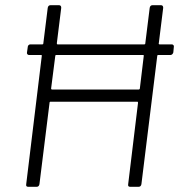

<svg xmlns="http://www.w3.org/2000/svg" viewBox="-20 -720 690 740"><path d="M650 -539 648 -518Q647 -514 644 -511Q641 -508 637 -508H590Q586 -508 586 -504L525 -10Q523 0 514 0H482Q472 0 474 -10L512 -324Q512 -328 509 -328H175Q171 -328 171 -324L132 -10Q130 0 121 0H89Q79 0 81 -10L141 -504Q142 -505 141 -506.5Q140 -508 138 -508H92Q88 -508 85.5 -511Q83 -514 84 -518L87 -539Q87 -543 90 -546Q93 -549 97 -549H143Q147 -549 147 -553L164 -690Q166 -700 175 -700H207Q216 -700 216 -690L199 -553Q199 -549 202 -549H536Q540 -549 540 -553L557 -690Q559 -700 568 -700H600Q609 -700 609 -690L592 -553Q591 -552 592 -550.5Q593 -549 595 -549H642Q646 -549 648.5 -546Q651 -543 650 -539ZM519 -379 534 -504Q535 -505 534 -506.5Q533 -508 531 -508H197Q193 -508 193 -504L177 -379Q177 -375 181 -375H515Q516 -375 517.5 -376Q519 -377 519 -379Z"/></svg>

Font: Barlow Light
Style: Italic
Weight: 300
Italic angle: -7°
Designer: Jeremy Tribby
Foundry: Tribby Type
Version: Version 1.408